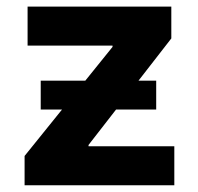

<svg xmlns="http://www.w3.org/2000/svg" viewBox="-20 -550 588 570"><path d="M53 -87 314.1 -410.8V-414.7H61.9V-530.4H488.6V-435.9L242.8 -119.6V-115.7H497.5V0H53ZM100.9 -310.6H443.7V-224.8H100.9Z"/></svg>

Font: Pretendard Variable
Style: Regular
Weight: 400
Designer: Base glyphs from Inter by Rasmus Andersson; Hangul glyphs from Noto Sans CJK(Source Han Sans) by Jang Soo-young and Kang
Foundry: Kil Hyung-jin
Version: Version 1.100;FEAKit 1.0